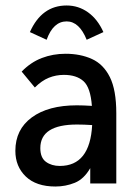

<svg xmlns="http://www.w3.org/2000/svg" viewBox="-20 -669 490 700"><path d="M182 11Q112 11 74 -25.5Q36 -62 36 -119Q36 -197 96 -241Q156 -285 260 -285Q271 -285 285.5 -284.5Q300 -284 315 -283Q310 -350 284.5 -373Q259 -396 213 -396Q184 -396 158 -385.5Q132 -375 107 -350L59 -408Q92 -442 132.5 -457.5Q173 -473 219 -473Q273 -473 315 -454Q357 -435 380.5 -388Q404 -341 404 -256V0H309V-56Q286 -16 252.5 -2.5Q219 11 182 11ZM127 -129Q127 -94 147.5 -79Q168 -64 198 -64Q308 -64 316 -213Q302 -214 287.5 -214.5Q273 -215 261 -215Q127 -215 127 -129ZM150 -524 89 -552Q132 -649 223 -649Q266 -649 301 -624Q336 -599 357 -552L296 -524Q269 -591 223 -591Q174 -591 150 -524Z"/></svg>

Font: Inconsolata SemiCondensed SemiBold
Style: Regular
Weight: 600
Width: 4
Monospace: yes
Designer: Raph Levien, Cyreal, Brenton Simpson
Foundry: Raph Levien, Cyreal, Google
Version: Version 3.001; ttfautohint (v1.8.2.53-6de2)